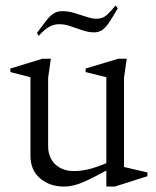

<svg xmlns="http://www.w3.org/2000/svg" viewBox="-20 -676 574 706"><path d="M215 10Q163 10 127.5 -20Q92 -50 92 -104V-392L18 -411V-424L136 -460H167L157 -390V-137Q157 -112 168 -91.5Q179 -71 200.5 -59Q222 -47 251 -47Q275 -47 301 -52.5Q327 -58 371 -76V-392L295 -411V-424L415 -460H446L436 -390V-62L522 -42V-28L402 10H371V-49Q322 -22 285.5 -6Q249 10 215 10ZM122 -544 116 -555Q138 -585 152 -602.5Q166 -620 179 -627.5Q192 -635 210 -635Q231 -635 254 -628Q277 -621 298.5 -614Q320 -607 335 -607Q358 -607 373.5 -621.5Q389 -636 405 -656L413 -645Q396 -616 383 -596Q370 -576 357 -566.5Q344 -557 326 -557Q306 -557 283.5 -564.5Q261 -572 239.5 -579.5Q218 -587 198 -587Q177 -587 159.5 -576.5Q142 -566 122 -544Z"/></svg>

Font: Ancizar Serif Light
Style: Regular
Weight: 300
Designer: Cesar Puertas, Viviana Monsalve, Julian Moncada, Julian Prieto, Jose Castro, Felipe Aragon, Mariel Hernandez, Sara Alarc
Version: Version 8.100